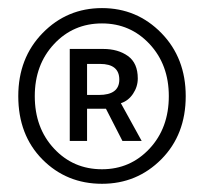

<svg xmlns="http://www.w3.org/2000/svg" viewBox="-20 -815 505 477"><path d="M233.4 -358.4Q145.5 -358.4 85.4 -418.9Q25.4 -479.5 25.4 -576.2Q25.4 -670.9 85.9 -732.9Q146.5 -794.9 233.4 -794.9Q320.3 -794.9 380.9 -732.9Q441.4 -670.9 441.4 -576.2Q441.4 -480.5 380.9 -419.4Q320.3 -358.4 233.4 -358.4ZM233.4 -394.5Q303.7 -394.5 351.6 -445.8Q399.4 -497.1 399.4 -576.2Q399.4 -654.3 351.6 -705.6Q303.7 -756.8 233.4 -756.8Q162.1 -756.8 114.3 -705.6Q66.4 -654.3 66.4 -576.2Q66.4 -497.1 114.3 -445.8Q162.1 -394.5 233.4 -394.5ZM153.3 -464.8V-693.4H236.3Q273.4 -693.4 297.9 -675.8Q322.3 -658.2 322.3 -620.1Q322.3 -599.6 310.5 -582Q298.8 -564.5 280.3 -558.6L332 -464.8H284.2L243.2 -544.9H196.3V-464.8ZM196.3 -579.1H225.6Q276.4 -579.1 276.4 -617.2Q276.4 -656.2 228.5 -656.2H196.3Z"/></svg>

Font: Gen Shin Gothic Normal
Style: Regular
Weight: 300
Designer: [Source Han Sans]
Ryoko NISHIZUKA  (kana & ideographs); Paul D. Hunt (Latin, Greek & Cyrillic); Wenlong ZHANG  (bopomofo
Version: Version 1.002.20150607